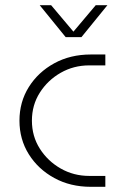

<svg xmlns="http://www.w3.org/2000/svg" viewBox="-20 -720 474 740"><path d="M330 0Q251 0 189 -34Q127 -68 91 -125.5Q55 -183 55 -255Q55 -327 91 -384.5Q127 -442 189 -476Q251 -510 330 -510H386V-468H324Q264 -468 214 -439.5Q164 -411 133.5 -363Q103 -315 103 -255Q103 -195 133.5 -147Q164 -99 214 -70.5Q264 -42 324 -42H386V0ZM233 -577 133 -700H177L263 -598L349 -700H394L294 -577Z"/></svg>

Font: MuseoModerno Thin ExtraLight
Style: Regular
Weight: 250
Version: Version 1.002